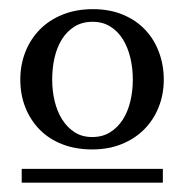

<svg xmlns="http://www.w3.org/2000/svg" viewBox="-20 -699 398 415"><path d="M267.1 -526.9Q267.1 -551.8 261.7 -574.2Q256.3 -596.7 245.6 -614Q234.9 -631.3 218.5 -641.6Q202.1 -651.9 180.2 -651.9Q157.7 -651.9 141.1 -641.6Q124.5 -631.3 113.8 -614Q103 -596.7 97.9 -574.2Q92.8 -551.8 92.8 -526.9Q92.8 -502.9 98.1 -480.5Q103.5 -458 114.3 -440.9Q125 -423.8 141.1 -413.3Q157.2 -402.8 179.2 -402.8Q201.7 -402.8 218 -413.1Q234.4 -423.3 245.4 -440.4Q256.3 -457.5 261.7 -480Q267.1 -502.4 267.1 -526.9ZM26.9 -304.2V-334H332V-304.2ZM334 -526.9Q334 -495.1 323 -467.5Q312 -439.9 292 -419.7Q272 -399.4 243.4 -387.7Q214.8 -376 179.2 -376Q143.6 -376 114.7 -387.2Q85.9 -398.4 65.9 -418.7Q45.9 -439 34.9 -466.6Q23.9 -494.1 23.9 -526.9Q23.9 -559.1 34.9 -586.9Q45.9 -614.7 66.2 -635.3Q86.4 -655.8 115.5 -667.5Q144.5 -679.2 181.2 -679.2Q217.3 -679.2 245.8 -667.2Q274.4 -655.3 293.9 -634.5Q313.5 -613.8 323.7 -585.9Q334 -558.1 334 -526.9Z"/></svg>

Font: Charis SIL Afr
Style: Regular
Weight: 400
Foundry: SIL International
Version: Version 5.000